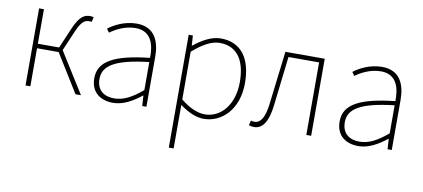

<svg xmlns="http://www.w3.org/2000/svg" viewBox="-66 -720 2583 1173"><g transform="rotate(10 1225.0 -134.0)"><path d="M96 0H126V-236H260L406 0H440L282 -252L336 -378C365 -445 386 -454 412 -454C419 -454 420 -454 426 -452L434 -482C430 -484 421 -486 414 -486C376 -486 347 -473 310 -386L258 -264H126V-478H96Z M640 12C704 12 764 -24 814 -64H816L820 0H846V-310C846 -406 812 -490 700 -490C622 -490 556 -452 526 -428L542 -406C572 -428 630 -462 698 -462C798 -462 818 -376 816 -298C600 -274 502 -224 502 -117C502 -26 566 12 640 12ZM642 -16C584 -16 534 -44 534 -118C534 -200 606 -248 816 -272V-98C752 -44 700 -16 642 -16Z M1024 222H1054V-48C1106 -10 1156 12 1202 12C1316 12 1414 -84 1414 -246C1414 -394 1352 -490 1222 -490C1162 -490 1104 -454 1056 -416H1054L1050 -478H1024ZM1204 -16C1166 -16 1112 -34 1054 -82V-378C1116 -432 1170 -462 1220 -462C1338 -462 1382 -368 1382 -246C1382 -112 1308 -16 1204 -16Z M1514 8C1566 8 1600 -39 1612 -142C1624 -245 1636 -347 1648 -450H1838V0H1868V-478H1624C1611 -367 1597 -257 1584 -146C1574 -63 1550 -24 1510 -24C1502 -24 1496 -26 1490 -28L1482 2C1492 6 1500 8 1514 8Z M2162 12C2226 12 2286 -24 2336 -64H2338L2342 0H2368V-310C2368 -406 2334 -490 2222 -490C2144 -490 2078 -452 2048 -428L2064 -406C2094 -428 2152 -462 2220 -462C2320 -462 2340 -376 2338 -298C2122 -274 2024 -224 2024 -117C2024 -26 2088 12 2162 12ZM2164 -16C2106 -16 2056 -44 2056 -118C2056 -200 2128 -248 2338 -272V-98C2274 -44 2222 -16 2164 -16Z"/></g></svg>

Font: Source Sans Pro ExtraLight
Style: Regular
Weight: 200
Designer: Paul D. Hunt
Foundry: Adobe Systems Incorporated
Version: Version 3.006;hotconv 1.0.111;makeotfexe 2.5.65597